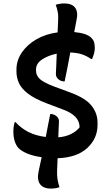

<svg xmlns="http://www.w3.org/2000/svg" viewBox="-20 -905 640 1120"><path d="M273 -240Q293 -240 307 -229Q324 -218 324 -197Q323 -177 322 -153.5Q321 -130 320 -104Q361 -107 393 -122.5Q425 -138 444 -162V-168Q441 -232 348 -266L258 -300Q183 -328 143.5 -358.5Q104 -389 90 -421.5Q76 -454 76 -487V-499Q76 -553 107.5 -599Q139 -645 193 -676Q247 -707 316 -716Q318 -748 319 -781Q321 -813 317 -834.5Q313 -856 305 -877Q316 -881 329.5 -883Q343 -885 354 -885Q401 -885 419 -859Q437 -833 426 -786Q423 -769 419.5 -752Q416 -735 413 -718Q486 -711 512 -685Q526 -671 529.5 -656.5Q533 -642 533 -625Q533 -596 517 -561H511Q487 -578 459.5 -587.5Q432 -597 390 -599Q382 -554 373.5 -511Q365 -468 357 -430Q336 -430 323 -441Q316 -446 311 -454Q306 -462 306 -473Q307 -499 308.5 -529.5Q310 -560 311 -592Q262 -582 226 -558.5Q190 -535 190 -499V-494Q190 -464 213 -443.5Q236 -423 294 -401L386 -367Q479 -333 514 -288.5Q549 -244 549 -190V-177Q549 -97 489 -41.5Q429 14 316 18Q315 36 314.5 54.5Q314 73 313 91Q312 122 316 144Q320 166 327 187Q305 195 278 195Q232 195 213.5 169Q195 143 205 96Q209 77 213.5 56Q218 35 223 12Q178 6 142.5 -8Q107 -22 88 -41Q75 -55 66.5 -79.5Q58 -104 58 -138Q58 -155 60 -168.5Q62 -182 65 -192H71Q104 -156 147 -134.5Q190 -113 247 -106Q253 -140 260 -174Q267 -208 273 -240Z"/></svg>

Font: Recursive Sn Csl St SmB
Style: Regular
Weight: 600
Version: Version 1.079;hotconv 1.0.112;makeotfexe 2.5.65598; ttfautoh